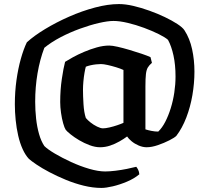

<svg xmlns="http://www.w3.org/2000/svg" viewBox="-20 -724 1018 944"><path d="M479 200Q437 200 392 189Q347 178 303.5 160Q260 142 223 122.5Q186 103 159.5 85Q133 67 122 57Q105 39 91.5 9.5Q78 -20 69.5 -57Q61 -94 57 -134Q53 -174 53 -211Q53 -273 61 -330Q69 -387 82.5 -435Q96 -483 112 -516Q147 -548 201.5 -581Q256 -614 319.5 -642Q383 -670 447 -687Q511 -704 565 -704Q597 -704 635.5 -695Q674 -686 714.5 -671.5Q755 -657 790.5 -640Q826 -623 852 -606Q878 -589 887 -575Q913 -535 924.5 -482Q936 -429 936 -372Q936 -315 926 -256.5Q916 -198 896 -146Q876 -94 847 -56Q838 -47 812.5 -34Q787 -21 756.5 -10.5Q726 0 701 0Q682 0 662 -8.5Q642 -17 627 -29.5Q612 -42 605 -53Q589 -41 567 -28.5Q545 -16 521 -8Q497 0 472 0Q448 0 421 -10Q394 -20 369.5 -34.5Q345 -49 327 -63.5Q309 -78 303 -86Q297 -95 290.5 -118Q284 -141 280 -169.5Q276 -198 276 -222Q276 -282 284 -336Q292 -390 300 -420Q314 -429 338.5 -442.5Q363 -456 393.5 -469Q424 -482 456 -491Q488 -500 517 -500Q532 -500 558.5 -494Q585 -488 617 -478.5Q649 -469 677 -459.5Q705 -450 720 -443L727 -415Q714 -404 707 -392.5Q700 -381 697.5 -360Q695 -339 695 -299V-88Q707 -84 724.5 -80.5Q742 -77 758 -77Q777 -95 792.5 -125Q808 -155 819.5 -192Q831 -229 837 -269Q843 -309 843 -348Q843 -405 833 -451Q823 -497 806 -528Q793 -540 761 -556Q729 -572 688.5 -587Q648 -602 608 -611.5Q568 -621 538 -621Q510 -621 466.5 -611Q423 -601 373.5 -583Q324 -565 278 -541Q232 -517 198 -489Q176 -431 164.5 -363.5Q153 -296 153 -224Q153 -182 157.5 -141Q162 -100 172 -65Q182 -30 198 -6Q214 10 249.5 31Q285 52 329.5 72.5Q374 93 418.5 106Q463 119 497 119Q519 119 547.5 115.5Q576 112 603.5 106.5Q631 101 650 96Q655 102 659.5 111Q664 120 665 133Q640 154 604.5 169Q569 184 535 192Q501 200 479 200ZM486 -93Q499 -93 518.5 -97.5Q538 -102 557 -108.5Q576 -115 587 -120V-380Q572 -387 550.5 -393.5Q529 -400 509 -404.5Q489 -409 476 -409Q466 -409 452 -407.5Q438 -406 425 -403Q412 -400 402 -396Q399 -386 395.5 -366Q392 -346 390 -323.5Q388 -301 388 -283Q388 -253 390.5 -212Q393 -171 402 -144Q410 -134 425 -122Q440 -110 457.5 -101.5Q475 -93 486 -93Z"/></svg>

Font: Texturina Medium 12pt
Style: Bold
Weight: 700
Version: Version 1.002